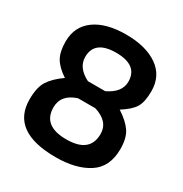

<svg xmlns="http://www.w3.org/2000/svg" viewBox="-160 -793 881 925"><g transform="rotate(30 280.0 -330.0)"><path d="M105 -626Q168 -671 278 -671Q388 -671 453.5 -625.5Q519 -580 519 -495Q519 -435 500.5 -404.5Q482 -374 431 -342Q482 -309 505.5 -274.5Q529 -240 529 -179Q529 -79 460 -34Q391 11 278 11Q30 11 30 -168Q30 -235 53 -271Q76 -307 126 -342Q79 -373 60 -406.5Q41 -440 41 -496Q41 -580 105 -626ZM149 -192Q149 -89 279.5 -89Q410 -89 410 -194Q410 -263 326 -289H230Q149 -263 149 -192ZM400 -479Q400 -571 280 -571Q160 -571 160 -479Q160 -419 230 -384H326Q400 -419 400 -479Z"/></g></svg>

Font: Titillium Web[RUS by Daymarius]
Style: Regular
Weight: 600
Designer: Cyrillization by Daymarius
Foundry: Cyrillization by Daymarius
Version: Version 1.002 September 11, 2018